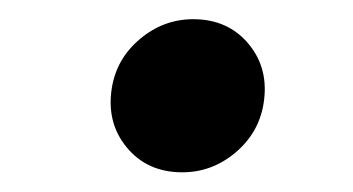

<svg xmlns="http://www.w3.org/2000/svg" viewBox="-20 -442 360 196"><path d="M166 -266.1Q130.4 -266.1 109.4 -291.5Q88.4 -316.9 94.2 -352.5Q99.1 -382.3 123 -402.3Q147 -422.4 177.2 -422.4Q212.9 -422.4 233.9 -397Q254.9 -371.6 249 -335.9Q244.1 -306.2 220.2 -286.1Q196.3 -266.1 166 -266.1Z"/></svg>

Font: Inter Semi Bold
Style: Italic
Weight: 600
Italic angle: -9.39999°
Designer: Rasmus Andersson
Foundry: rsms
Version: Version 4.000;git-3c8e0fc